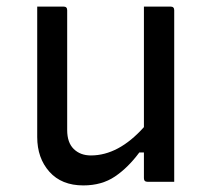

<svg xmlns="http://www.w3.org/2000/svg" viewBox="-20 -552 640 583"><path d="M173 -532Q184 -532 184 -521V-157Q184 -119 204 -99.5Q224 -80 256 -80Q340 -80 417 -166V-532H498Q509 -532 509 -521V0H428Q417 0 417 -11V-89H403Q369 -43 329 -16Q289 11 233 11Q167 11 130 -30.5Q93 -72 93 -136V-532Z"/></svg>

Font: Recursive Sn Lnr St
Style: Regular
Weight: 400
Version: Version 1.079;hotconv 1.0.112;makeotfexe 2.5.65598; ttfautoh